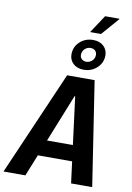

<svg xmlns="http://www.w3.org/2000/svg" viewBox="-142 -1175 857 1245"><g transform="rotate(10 286.0 -553.0)"><path d="M-28 0 270 -686H451L556 0H417L345 -561H341L116 0ZM114 -142 129 -247H463L448 -142ZM368 -988 446 -1106H540V-1103L440 -988ZM369 -740Q326 -740 300 -764Q274 -788 274 -825Q274 -875 310 -908Q346 -941 397 -941Q440 -941 466 -917Q492 -893 492 -855Q492 -822 475 -796Q458 -770 430.5 -755Q403 -740 369 -740ZM376 -794Q398 -794 414.5 -809.5Q431 -825 431 -848Q431 -866 419.5 -876.5Q408 -887 389 -887Q368 -887 351.5 -871.5Q335 -856 335 -832Q335 -815 347 -804.5Q359 -794 376 -794Z"/></g></svg>

Font: Chivo Mono Medium SemiBold
Style: Italic
Weight: 600
Italic angle: -8.05°
Monospace: yes
Version: Version 1.008